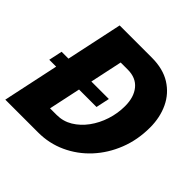

<svg xmlns="http://www.w3.org/2000/svg" viewBox="-189 -900 1062 1062"><g transform="rotate(45 342.0 -369.0)"><path d="M1.5 0 158.5 -737.5H410.5Q498 -737.5 557.2 -700.5Q616.5 -663.5 646.8 -599.8Q677 -536 677 -457Q677 -360.5 644.2 -277.5Q611.5 -194.5 553.8 -132Q496 -69.5 420.2 -34.8Q344.5 0 258.5 0ZM363 -596.5H307.5L210.5 -141H262.5Q312.5 -141 354.8 -166.5Q397 -192 428.8 -235.2Q460.5 -278.5 478 -332.5Q495.5 -386.5 495.5 -443Q495.5 -513.5 461.2 -555Q427 -596.5 363 -596.5ZM17.5 -328 34.5 -407.5H404L387 -328Z"/></g></svg>

Font: Epilogue ExtraBold
Style: Italic
Weight: 800
Italic angle: -12°
Designer: Tyler Finck
Foundry: Etcetera Type Co
Version: Version 2.111; ttfautohint (v1.8.3)